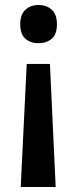

<svg xmlns="http://www.w3.org/2000/svg" viewBox="-20 -565 309 769"><path d="M208 -468Q208 -427 187 -409.5Q166 -392 134 -392Q102 -392 81.5 -410Q61 -428 61 -468Q61 -507 82 -526Q103 -545 134 -545Q166 -545 187 -526.5Q208 -508 208 -468ZM87 -309H180L203 184H63Z"/></svg>

Font: Noto Sans Telugu SemiCondensed SemiBold
Style: Regular
Weight: 600
Width: 4
Designer: Jelle Bosma - Monotype Design Team
Foundry: Monotype Imaging Inc.
Version: Version 2.005; ttfautohint (v1.8.4.7-5d5b)